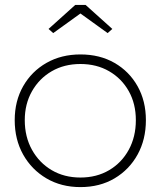

<svg xmlns="http://www.w3.org/2000/svg" viewBox="-20 -753 655 783"><path d="M308 10Q230 10 169.5 -25.5Q109 -61 74.5 -122.5Q40 -184 40 -263Q40 -341 74.5 -401.5Q109 -462 169.5 -496.5Q230 -531 308 -531Q387 -531 447 -496.5Q507 -462 541 -401.5Q575 -341 575 -263Q575 -184 541 -122.5Q507 -61 447 -25.5Q387 10 308 10ZM308 -29Q374 -29 425 -59Q476 -89 505 -142Q534 -195 534 -263Q534 -330 505 -381.5Q476 -433 425 -462.5Q374 -492 308 -492Q242 -492 191 -462.5Q140 -433 110.5 -381Q81 -329 81 -263Q81 -195 110.5 -142Q140 -89 191 -59Q242 -29 308 -29ZM197 -618 178 -635 287 -733H329L438 -635L419 -618L308 -698Z"/></svg>

Font: Readex Pro Light
Style: Regular
Weight: 300
Designer: Bonnie Shaver-Troup, Thomas Jockin
Foundry: Lexend
Version: Version 1.200; ttfautohint (v1.8.3)